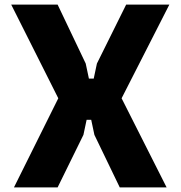

<svg xmlns="http://www.w3.org/2000/svg" viewBox="-20 -820 790 840"><path d="M41 0 235 -390 29 -800H232L355 -542L369 -476H390L404 -542L532 -800H721L512 -390L709 0H504L393 -230L379 -296H359L345 -230L232 0Z"/></svg>

Font: Martian Mono SemiExpanded ExtraBold
Style: Regular
Weight: 800
Width: 6
Designer: Roman Shamin
Foundry: Evil Martians
Version: Version 1.000